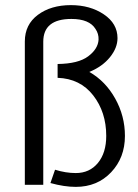

<svg xmlns="http://www.w3.org/2000/svg" viewBox="-20 -722 539 750"><path d="M77 0V-560Q77 -626 128 -664Q179 -702 257 -702Q332 -702 385.5 -666Q439 -630 439 -573Q439 -535 409.5 -498.5Q380 -462 329 -441Q392 -405 430 -337Q468 -269 468 -191Q468 -106 414 -49Q360 8 276 8Q231 8 177 -7L195 -59Q237 -46 276 -46Q330 -46 362.5 -85.5Q395 -125 395 -191Q395 -284 344 -349.5Q293 -415 205 -418V-472Q286 -473 324.5 -502Q363 -531 365 -567Q366 -590 353 -609Q329 -648 259 -648Q149 -648 149 -559V0Z"/></svg>

Font: Coval
Style: ExtraLight
Weight: 250
Foundry: Context Ltd
Version: Version 001.000